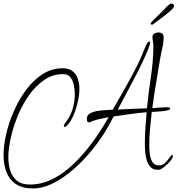

<svg xmlns="http://www.w3.org/2000/svg" viewBox="-29 -916 1002 1083"><path d="M157 147Q98 147 61 122.5Q24 98 7.5 55Q-9 12 -9 -43Q-9 -94 5.5 -158Q20 -222 48.5 -287.5Q77 -353 117.5 -408Q158 -463 210 -497Q262 -531 324 -531Q360 -531 380.5 -514.5Q401 -498 410 -471Q419 -444 419 -413Q419 -383 410 -342.5Q401 -302 385 -264.5Q369 -227 346 -205Q344 -204 341.5 -202Q339 -200 336 -200Q331 -200 331 -206Q331 -214 338 -221Q367 -257 380 -299Q393 -341 393 -387Q393 -408 388 -434Q383 -460 369 -479Q355 -498 327 -498Q269 -498 220.5 -465Q172 -432 134 -378Q96 -324 70.5 -261Q45 -198 31.5 -137Q18 -76 18 -29Q18 12 29 47Q40 82 67 103.5Q94 125 140 125Q199 125 253.5 100.5Q308 76 356.5 35Q405 -6 447 -56Q489 -106 523.5 -157.5Q558 -209 584 -255Q561 -251 538 -246Q515 -241 492 -233Q488 -232 484 -229Q480 -226 475 -226Q465 -226 463 -231.5Q461 -237 461 -247Q461 -266 478.5 -276Q496 -286 520.5 -290Q545 -294 569.5 -295Q594 -296 607 -297Q644 -362 681 -427Q718 -492 751 -559Q764 -585 774.5 -612Q785 -639 797 -665Q799 -670 803 -675.5Q807 -681 814 -682Q818 -680 818 -677Q818 -666 806.5 -637.5Q795 -609 777 -570.5Q759 -532 737 -490Q715 -448 694.5 -409Q674 -370 658 -340.5Q642 -311 635 -298Q676 -300 717.5 -302Q759 -304 800 -305Q808 -390 822 -481.5Q836 -573 836 -657Q836 -670 833.5 -682.5Q831 -695 831 -707Q831 -721 842 -727Q853 -733 864 -733Q894 -733 894 -706Q894 -675 886 -642Q878 -609 873 -577Q862 -510 850.5 -442Q839 -374 830 -306Q852 -308 874 -309.5Q896 -311 917 -311Q921 -311 926 -310Q931 -309 931 -304Q931 -298 917.5 -294Q904 -290 885 -288.5Q866 -287 849.5 -286Q833 -285 827 -285Q822 -239 817.5 -192Q813 -145 813 -98Q813 -79 815.5 -52Q818 -25 829.5 -4Q841 17 868 17Q888 17 903 2Q918 -13 928 -27.5Q938 -42 942 -42Q946 -42 946 -37Q946 -25 930.5 -6.5Q915 12 895.5 27Q876 42 863 42Q836 42 821 27Q806 12 799 -11Q792 -34 790 -58.5Q788 -83 788 -102Q788 -147 791 -192.5Q794 -238 798 -283Q752 -279 705.5 -272.5Q659 -266 612 -259L583 -205Q561 -165 527 -117.5Q493 -70 450 -23.5Q407 23 358 61.5Q309 100 258 123.5Q207 147 157 147ZM828 -776Q827 -776 824 -778Q821 -780 821 -781Q821 -786 824 -790Q828 -795 844 -810.5Q860 -826 879 -844.5Q898 -863 910 -877Q917 -884 924.5 -890Q932 -896 939 -896Q943 -896 947 -893Q953 -889 953 -883Q953 -874 934.5 -857Q916 -840 888.5 -819.5Q861 -799 833 -778Q829 -776 828 -776Z"/></svg>

Font: Licorice
Style: Regular
Weight: 400
Designer: Robert E. Leuschke
Foundry: Robert E. Leuschke
Version: Version 1.010; ttfautohint (v1.8.3)